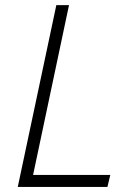

<svg xmlns="http://www.w3.org/2000/svg" viewBox="-20 -734 498 754"><path d="M49.8 0 201.2 -713.9H251L109.9 -46.9H413.1L401.9 0Z"/></svg>

Font: CAA NEO Sans Light
Style: Italic
Weight: 300
Italic angle: -12°
Version: Version 1.10